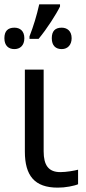

<svg xmlns="http://www.w3.org/2000/svg" viewBox="-33 -858 399 888"><path d="M103.5 -678.2H145.5C165.5 -702.6 184.6 -729 203.1 -757.3C221.2 -785.2 235.4 -809.1 244.6 -828.1V-837.9H148.4C136.7 -785.6 121.6 -736.3 103.5 -689.9ZM-12.7 -681.2C-12.7 -646.5 6.8 -630.9 33.7 -630.9C58.6 -630.9 79.6 -646.5 79.6 -681.2C79.6 -715.8 58.6 -730 33.7 -730C2.9 -730 -12.7 -713.9 -12.7 -681.2ZM206.5 -681.2C206.5 -646.5 225.1 -630.9 252.4 -630.9C281.2 -630.9 298.3 -651.9 298.3 -681.2C298.3 -715.8 276.4 -730 252.4 -730C221.7 -730 206.5 -713.9 206.5 -681.2ZM82 -536.1V-157.2C82 -45.4 127 9.8 233.9 9.8C251.5 9.8 269.5 8.3 287.6 4.9C305.7 1.5 319.3 -2 328.1 -5.9V-73.2C319.8 -70.8 307.6 -68.4 291.5 -65.9C275.4 -63.5 260.3 -62 246.1 -62C191.4 -62 168.9 -93.8 168.9 -158.2V-536.1Z"/></svg>

Font: Noto Reveo Sans
Style: Regular
Weight: 400
Designer: Monotype Design team
Foundry: Monotype Imaging Inc.
Version: Version 1.04